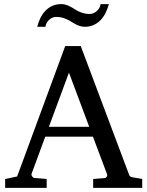

<svg xmlns="http://www.w3.org/2000/svg" viewBox="-20 -910 714 930"><path d="M314 -558.1 216.8 -295.9H412.1ZM431.2 0V-43L488.8 -47.9Q493.7 -47.9 497.1 -54.4Q500.5 -61 499 -64.9L430.2 -248H199.2L132.8 -67.9Q131.8 -64.9 132.8 -61.5Q133.8 -58.1 136.2 -54.9Q138.7 -51.8 141.6 -49.8Q144.5 -47.9 147 -47.9L206.1 -43V0H4.9V-43L63 -55.2L295.9 -687H371.1L603 -69.8Q606.4 -59.6 609.6 -56.2Q612.8 -52.7 624 -50.8L668.9 -43V0ZM507.3 -890.1Q501.5 -868.2 491.7 -848.1Q481.9 -828.1 467.8 -813.2Q453.6 -798.3 434.6 -789.3Q415.5 -780.3 391.1 -780.3Q377.9 -780.3 366.9 -783.9Q356 -787.6 345.9 -792.7Q335.9 -797.9 326.2 -804.2Q316.4 -810.5 305.4 -815.7Q294.4 -820.8 281.2 -824.5Q268.1 -828.1 252 -828.1Q241.7 -828.1 232.9 -824Q224.1 -819.8 217 -813.2Q210 -806.6 205.6 -797.9Q201.2 -789.1 200.2 -780.3H160.2Q166 -802.2 175.5 -822.3Q185.1 -842.3 199.5 -857.4Q213.9 -872.6 232.9 -881.3Q252 -890.1 276.4 -890.1Q289.6 -890.1 300.3 -886.5Q311 -882.8 321 -877.7Q331.1 -872.6 340.6 -866.2Q350.1 -859.9 361.1 -854.7Q372.1 -849.6 385 -845.9Q397.9 -842.3 414.1 -842.3Q424.3 -842.3 433.3 -846.4Q442.4 -850.6 449.7 -857.2Q457 -863.8 461.7 -872.6Q466.3 -881.3 467.3 -890.1Z"/></svg>

Font: Charis SIL Afr
Style: Regular
Weight: 400
Foundry: SIL International
Version: Version 5.000